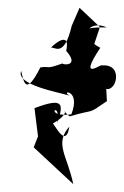

<svg xmlns="http://www.w3.org/2000/svg" viewBox="-20 -232 316 490"><path d="M163 -166C143 -81 118 -115 110 -110C113 -115 161 -158 149 -102C182 -65 145 -65 139 -70C95 -54 109 -64 83 -60C46 13 41 -21 34 -51C20 -16 126 3 158 12C131 -1 188 -6 162 60C85 68 138 18 126 83C142 34 145 15 68 44L77 116L66 144L167 238C152 165 118 135 157 91C146 162 106 50 110 86C176 50 124 40 158 65C228 44 199 63 253 26C253 45 251 -56 246 -7C276 10 298 -70 240 -65C242 -72 176 -20 236 -110C176 -141 208 -182 253 -162C174 -163 175 -155 190 -28L235 -163L183 -212Z"/></svg>

Font: Hussar Lance
Style: ExBdObl
Weight: 700
Foundry: Cannot Into Space Fonts, PlusOne Fonts
Version: Version 2.270